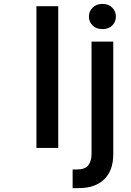

<svg xmlns="http://www.w3.org/2000/svg" viewBox="-20 -759 670 985"><path d="M278.8 -727.3V0H166.9V-727.3ZM436.1 -674.4Q436.1 -700.3 454.9 -719.6Q473.7 -739 505.7 -739Q537.3 -739 555.9 -719.6Q574.6 -700.3 574.6 -674.4Q574.6 -647 555.9 -628.4Q537.3 -609.7 505.7 -609.7Q473.7 -609.7 454.9 -628.4Q436.1 -647 436.1 -674.4ZM449.6 -545.5H561.1V32Q561.1 115.8 514.6 160.9Q468 206 384.6 206H352.6V110.4H374.6Q416.5 110.4 433.1 88.8Q449.6 67.1 449.6 30.9Z"/></svg>

Font: Interface Medium
Style: Regular
Weight: 500
Designer: Rasmus Andersson
Foundry: rsms
Version: Version 1.8